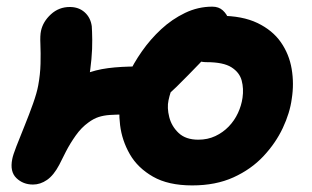

<svg xmlns="http://www.w3.org/2000/svg" viewBox="-20 -543 939 577"><path d="M557.6 14.2Q485.8 14.2 439.8 -12.1Q393.8 -38.4 370.2 -79.5Q346.6 -120.6 340.9 -167Q335.2 -213.4 343.4 -254.4Q349.2 -282.2 365.1 -317.3Q381 -352.4 406.5 -388.8Q432 -425.2 464.5 -455.3Q497 -485.4 536.1 -504.2Q575.2 -523 618 -523Q637.4 -523 649.6 -511.8Q661.8 -500.6 667.1 -485.2Q672.4 -469.8 670 -455.6Q668.4 -446.2 660.2 -435.8Q652 -425.4 639.4 -412.4Q626.8 -399.4 611 -384.4Q595.2 -369.4 578.4 -351Q546.6 -317.8 510.7 -282.3Q474.8 -246.8 435.6 -222.8Q396.4 -198.8 355 -198.8Q328.2 -198.8 309.8 -197.5Q291.4 -196.2 276.3 -191.3Q261.2 -186.4 245.6 -174.8Q224.6 -159.8 207.6 -135.8Q190.6 -111.8 178.2 -87.7Q165.8 -63.6 158 -47.6Q141.4 -16.2 121.3 -2.3Q101.2 11.6 79.2 11.6Q49.4 11.6 29.3 -7.8Q9.2 -27.2 16.8 -64.8Q18.8 -76.4 29.4 -103.6Q40 -130.8 53.9 -165Q67.8 -199.2 79.3 -231.6Q90.8 -264 94.8 -286Q101 -319.2 101.8 -351.6Q102.6 -384 101.4 -410.3Q100.2 -436.6 103.2 -450.2Q109.2 -478.2 133.1 -500.1Q157 -522 189.8 -522Q216.6 -522 234.4 -506.1Q252.2 -490.2 255.8 -464.2Q256.8 -450.2 257.2 -423.6Q257.6 -397 254.7 -364.8Q251.8 -332.6 246 -300Q241 -277 231.1 -246Q221.2 -215 208.8 -182.5Q196.4 -150 184.9 -122Q173.4 -94 166 -76.5Q158.6 -59 158.6 -59L39.8 -90.4Q45 -104.8 56.4 -129.3Q67.8 -153.8 84.7 -182.3Q101.6 -210.8 123.6 -238Q145.6 -265.2 171.2 -283.6Q202.6 -307.4 234.5 -320.3Q266.4 -333.2 304.8 -338.2Q343.2 -343.2 394 -343.2Q402.4 -343.2 413.9 -346.5Q425.4 -349.8 439.2 -354.8Q453 -359.8 467.4 -364.2Q481.8 -368.6 495.2 -371L603 -372.8Q579 -363.8 559.5 -351.4Q540 -339 525.5 -323.1Q511 -307.2 501.4 -287.1Q491.8 -267 486.4 -241.6Q481.6 -219 488.6 -191.2Q495.6 -163.4 516.9 -143.3Q538.2 -123.2 576 -123.2Q604 -123.2 627 -134Q650 -144.8 667.3 -162.7Q684.6 -180.6 695.1 -203.3Q705.6 -226 708.8 -249Q712.8 -276.6 706.3 -301Q699.8 -325.4 675.5 -340.8Q651.2 -356.2 600.8 -356.2Q571.2 -356.2 556.4 -374Q541.6 -391.8 545.4 -410.8Q549.6 -431.6 564.6 -451.1Q579.6 -470.6 600.3 -483.1Q621 -495.6 641 -495.6Q708.4 -495.6 753.6 -473.9Q798.8 -452.2 823.9 -416.3Q849 -380.4 856.5 -336Q864 -291.6 856.8 -246.2Q851.2 -203.6 829.8 -158.2Q808.4 -112.8 771.6 -73.5Q734.8 -34.2 681.6 -10Q628.4 14.2 557.6 14.2Z"/></svg>

Font: Shantell Sans Light
Style: Italic
Weight: 300
Italic angle: -11°
Designer: Stephen Nixon, Anya Danilova, Shantell Martin
Foundry: Arrow Type
Version: Version 1.008;[ac192a2d6]